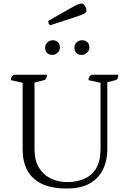

<svg xmlns="http://www.w3.org/2000/svg" viewBox="-20 -1070 739 1102"><path d="M364 12Q274 12 218 -16Q162 -44 136 -94Q110 -144 110 -211V-595L43 -610Q43 -622 46.5 -629Q50 -636 61 -641H249Q249 -614 233 -610L178 -596V-215Q178 -149 204 -107Q230 -65 272.5 -45Q315 -25 364 -25Q421 -25 464.5 -44Q508 -63 532.5 -105Q557 -147 557 -217V-595L488 -610Q488 -633 505 -641H659Q659 -614 643 -610L596 -598V-214Q596 -148 571 -97Q546 -46 495 -17Q444 12 364 12ZM450 -755Q428 -755 417.5 -766.5Q407 -778 407 -797Q407 -815 420.5 -827Q434 -839 450 -839Q471 -839 482 -827.5Q493 -816 493 -797Q493 -780 479 -767.5Q465 -755 450 -755ZM281 -755Q260 -755 249.5 -766.5Q239 -778 239 -797Q239 -815 252.5 -827Q266 -839 281 -839Q302 -839 313 -827.5Q324 -816 324 -797Q324 -780 311 -767.5Q298 -755 281 -755ZM271 -926Q263 -926 260 -933.5Q257 -941 257 -950Q332 -993 370 -1014.5Q408 -1036 423.5 -1043Q439 -1050 445 -1050Q459 -1050 467.5 -1036.5Q476 -1023 476 -1008Q476 -1002 471 -997Q466 -992 447 -984.5Q428 -977 386.5 -963.5Q345 -950 271 -926Z"/></svg>

Font: Petrona Light
Style: Regular
Weight: 300
Designer: Ringo R. Seeber
Foundry: Ringo R. Seeber
Version: Version 2.001; ttfautohint (v1.8.3)